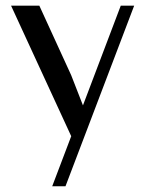

<svg xmlns="http://www.w3.org/2000/svg" viewBox="-20 -480 503 677"><path d="M231.4 -0.5 231 0 19 -460H118.7L231 -214.8L272.5 -108.4L405.8 -460H453.1L210.9 176.8H164.1Z"/></svg>

Font: Federov2
Style: Regular
Weight: 400
Designer: Olexa M. Volochay | Cyreal.org
Foundry: Olexa M. Volochay | Cyreal.org
Version: Version 1.000